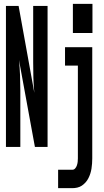

<svg xmlns="http://www.w3.org/2000/svg" viewBox="-20 -766 540 1001"><path d="M462 -594H360V-746H462ZM11 0V-735H77L159 -282Q155 -322 154 -361.5Q153 -401 153 -441V-735H228V0H162Q141 -113 120.5 -226.5Q100 -340 79 -453Q83 -413 84.5 -373.5Q86 -334 86 -294V0ZM283 215V119H357Q366 119 372 112Q378 105 381 96Q384 87 385 78Q386 69 386 60V-424H319V-520H461V60Q461 73 460 86.5Q459 100 457 113Q455 126 451 138.5Q447 151 441 163Q435 175 426 185Q417 195 406.5 202Q396 209 383 212Q370 215 357 215Z"/></svg>

Font: Iosevka SS04
Style: Bold
Weight: 700
Monospace: yes
Designer: Belleve Invis
Foundry: Belleve Invis
Version: Version 19.0.0; ttfautohint (v1.8.4)